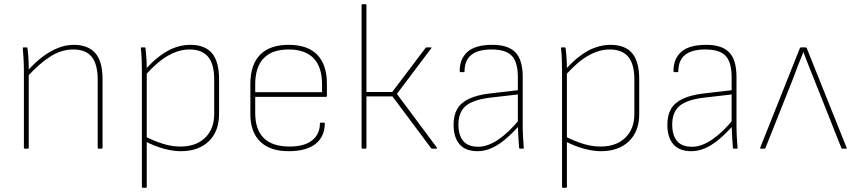

<svg xmlns="http://www.w3.org/2000/svg" viewBox="-20 -703 4043 908"><path d="M446 0Q442 0 442 -4V-325Q442 -399 414 -434Q386 -469 326 -469Q270 -469 217 -435Q164 -401 111 -342V-369Q146 -408 182 -435Q218 -462 255 -476.5Q292 -491 329 -491Q396 -491 430.5 -452Q465 -413 465 -328V-4Q465 0 461 0ZM97 0Q93 0 93 -4V-368Q93 -394 91.5 -422Q90 -450 88 -475Q88 -479 91 -479H107Q110 -479 110 -475Q112 -459 113.5 -441.5Q115 -424 115.5 -406Q116 -388 116 -370V-359V-4Q116 0 112 0Z M835 12Q798 12 754 0Q710 -12 666 -35L665 -58Q709 -36 750.5 -23Q792 -10 833 -10Q907 -10 950 -51.5Q993 -93 993 -164V-327Q993 -400 964 -434.5Q935 -469 876 -469Q827 -469 776 -440.5Q725 -412 668 -348V-375Q704 -415 739.5 -441Q775 -467 810 -479Q845 -491 880 -491Q949 -491 982.5 -451.5Q1016 -412 1016 -327V-164Q1016 -82 967.5 -35Q919 12 835 12ZM655 185Q651 185 651 181V-369Q651 -393 650 -421Q649 -449 646 -475Q646 -479 649 -479H665Q668 -479 668 -475Q670 -458 671.5 -440Q673 -422 673.5 -405.5Q674 -389 674 -373V-363V181Q674 185 670 185Z M1349 12Q1259 13 1211.5 -32.5Q1164 -78 1164 -163V-305Q1164 -397 1210 -444Q1256 -491 1345 -491Q1435 -491 1480.5 -444Q1526 -397 1526 -306V-249Q1526 -245 1522 -245H1187V-168Q1187 -90 1227.5 -50Q1268 -10 1350 -10Q1420 -10 1456.5 -39.5Q1493 -69 1493 -120Q1493 -123 1497 -123H1512Q1516 -123 1516 -120Q1516 -58 1473.5 -23.5Q1431 11 1349 12ZM1187 -267H1503V-305Q1503 -386 1463 -427.5Q1423 -469 1345 -469Q1266 -469 1226.5 -427Q1187 -385 1187 -305Z M2046 -5Q2048 -4 2046.5 -2Q2045 0 2043 0H2023Q2021 0 2019 -2L1836 -247H1713V-4Q1713 0 1709 0H1694Q1690 0 1690 -4V-679Q1690 -683 1694 -683H1709Q1713 -683 1713 -679V-268H1835L1993 -477Q1995 -479 1998 -479H2018Q2020 -479 2021 -478Q2022 -477 2019 -474L1857 -259Z M2439 0Q2437 0 2436 -1.5Q2435 -3 2435 -4Q2433 -28 2431.5 -54.5Q2430 -81 2429 -109V-121V-338Q2429 -408 2401 -438.5Q2373 -469 2304 -469Q2177 -469 2177 -366Q2177 -362 2174 -362H2158Q2154 -362 2154 -367Q2154 -425 2190.5 -457.5Q2227 -490 2305 -491Q2381 -492 2416.5 -456.5Q2452 -421 2452 -339V-111Q2452 -82 2453.5 -55.5Q2455 -29 2457 -4Q2458 0 2454 0ZM2239 12Q2181 12 2153 -21Q2125 -54 2125 -113Q2125 -158 2142.5 -188Q2160 -218 2198.5 -236Q2237 -254 2297 -261L2435 -277V-257L2297 -241Q2216 -231 2182 -201.5Q2148 -172 2148 -114Q2148 -64 2170.5 -36.5Q2193 -9 2242 -9Q2287 -9 2337.5 -43.5Q2388 -78 2439 -141V-113Q2399 -68 2365 -40.5Q2331 -13 2300 -0.5Q2269 12 2239 12Z M2822 12Q2785 12 2741 0Q2697 -12 2653 -35L2652 -58Q2696 -36 2737.5 -23Q2779 -10 2820 -10Q2894 -10 2937 -51.5Q2980 -93 2980 -164V-327Q2980 -400 2951 -434.5Q2922 -469 2863 -469Q2814 -469 2763 -440.5Q2712 -412 2655 -348V-375Q2691 -415 2726.5 -441Q2762 -467 2797 -479Q2832 -491 2867 -491Q2936 -491 2969.5 -451.5Q3003 -412 3003 -327V-164Q3003 -82 2954.5 -35Q2906 12 2822 12ZM2642 185Q2638 185 2638 181V-369Q2638 -393 2637 -421Q2636 -449 2633 -475Q2633 -479 2636 -479H2652Q2655 -479 2655 -475Q2657 -458 2658.5 -440Q2660 -422 2660.5 -405.5Q2661 -389 2661 -373V-363V181Q2661 185 2657 185Z M3450 0Q3448 0 3447 -1.5Q3446 -3 3446 -4Q3444 -28 3442.5 -54.5Q3441 -81 3440 -109V-121V-338Q3440 -408 3412 -438.5Q3384 -469 3315 -469Q3188 -469 3188 -366Q3188 -362 3185 -362H3169Q3165 -362 3165 -367Q3165 -425 3201.5 -457.5Q3238 -490 3316 -491Q3392 -492 3427.5 -456.5Q3463 -421 3463 -339V-111Q3463 -82 3464.5 -55.5Q3466 -29 3468 -4Q3469 0 3465 0ZM3250 12Q3192 12 3164 -21Q3136 -54 3136 -113Q3136 -158 3153.5 -188Q3171 -218 3209.5 -236Q3248 -254 3308 -261L3446 -277V-257L3308 -241Q3227 -231 3193 -201.5Q3159 -172 3159 -114Q3159 -64 3181.5 -36.5Q3204 -9 3253 -9Q3298 -9 3348.5 -43.5Q3399 -78 3450 -141V-113Q3410 -68 3376 -40.5Q3342 -13 3311 -0.5Q3280 12 3250 12Z M3578 0Q3573 0 3575 -4L3763 -476Q3765 -479 3769 -479H3789Q3793 -479 3795 -476L3984 -4Q3987 0 3981 0H3964Q3961 0 3959 -3L3828 -333Q3816 -364 3803.5 -394.5Q3791 -425 3780 -456H3779Q3766 -425 3754 -393.5Q3742 -362 3730 -330L3600 -3Q3598 0 3595 0Z"/></svg>

Font: Sofia Sans Thin
Style: Regular
Weight: 250
Designer: Botio Nikoltchev, Ani Petrova
Foundry: lettersoup
Version: Version 4.101